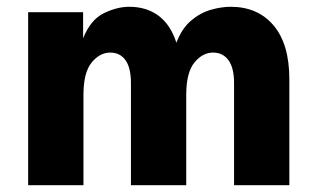

<svg xmlns="http://www.w3.org/2000/svg" viewBox="-20 -546 931 566"><path d="M833 0H670V-301Q670 -346 653.5 -368.5Q637 -391 608 -391Q577 -391 553 -361.5Q529 -332 529 -266V0H366V-301Q366 -346 350 -368.5Q334 -391 305 -391Q274 -391 250 -361.5Q226 -332 226 -266V0H63V-510H225V-433Q247 -488 286 -507Q325 -526 361 -526Q412 -526 447.5 -499.5Q483 -473 500 -420Q516 -462 543 -485Q570 -508 601 -517Q632 -526 660 -526Q740 -526 786.5 -471Q833 -416 833 -312Z"/></svg>

Font: Wix Madefor Text ExtraBold
Style: Regular
Weight: 800
Designer: Dalton Maag Ltd
Foundry: Dalton Maag Ltd
Version: Version 3.100